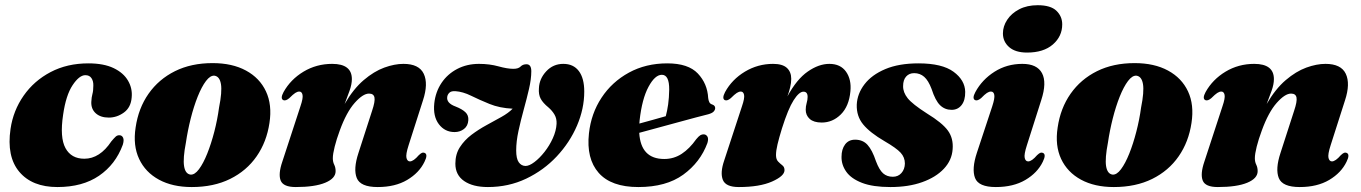

<svg xmlns="http://www.w3.org/2000/svg" viewBox="-20 -724 5358 756"><path d="M316 -428Q292 -428 265.8 -388.5Q239.5 -349 228.5 -272Q215 -182.5 237.8 -140.8Q260.5 -99 312 -99Q373 -99 418.5 -167.5Q429 -180 435.5 -186Q442 -192 451 -191.5Q460.5 -191 464.8 -181.5Q469 -172 463.5 -154Q435 -76.5 370 -32Q305 12.5 206 12.5Q106.5 12.5 56 -47.5Q5.5 -107.5 21.5 -216.5Q32 -288.5 73 -347.2Q114 -406 179.2 -440.2Q244.5 -474.5 328 -474.5Q388.5 -474.5 427.5 -455.8Q466.5 -437 484.2 -406.2Q502 -375.5 498.5 -340.5Q495.5 -301 468 -281Q440.5 -261 408.5 -261Q376 -261 357.2 -277.8Q338.5 -294.5 339.5 -322.5Q340.5 -342 344 -354.2Q347.5 -366.5 347.5 -387Q348 -404.5 340.2 -416.2Q332.5 -428 316 -428Z M817 -475.5Q894.5 -475.5 948.5 -446.2Q1002.5 -417 1027.2 -364.2Q1052 -311.5 1041 -240Q1030 -165.5 990.5 -108.5Q951 -51.5 886.2 -19.5Q821.5 12.5 735 12.5Q659.5 12.5 606 -16.5Q552.5 -45.5 527.8 -98.2Q503 -151 514 -222Q525 -298 565 -355Q605 -412 669 -443.8Q733 -475.5 817 -475.5ZM730 -36.5Q746.5 -35 763.5 -57.8Q780.5 -80.5 796 -119.2Q811.5 -158 823.8 -205.2Q836 -252.5 842.5 -300.5Q855 -362.5 850 -392.8Q845 -423 824.5 -426Q808 -427.5 791 -405Q774 -382.5 758.5 -343.8Q743 -305 731 -257.5Q719 -210 712 -162.5Q700 -100.5 704.8 -70Q709.5 -39.5 730 -36.5Z M1096 -329.5Q1082.5 -335.5 1096.5 -361.5Q1124 -411 1175 -441.8Q1226 -472.5 1288 -472.5Q1365.5 -472.5 1365.5 -412.5Q1365.5 -392 1356.2 -366.2Q1347 -340.5 1337 -314.5Q1371.5 -374 1412 -408.5Q1452.5 -443 1493 -457.8Q1533.5 -472.5 1568.5 -472.5Q1630 -472.5 1648.5 -433.5Q1667 -394.5 1645.5 -329L1589 -152.5Q1577 -115.5 1580.5 -102Q1584 -88.5 1594 -88.5Q1608 -88.5 1629 -113Q1637.5 -121 1642.2 -122.5Q1647 -124 1652 -122Q1666 -116 1651.5 -87Q1630.5 -43.5 1583.2 -15.5Q1536 12.5 1467 12.5Q1399 12.5 1384.8 -23Q1370.5 -58.5 1391.5 -122L1445 -287.5Q1457.5 -324.5 1454.5 -340Q1451.5 -355.5 1433 -355.5Q1409 -355.5 1376.5 -318.8Q1344 -282 1318 -210.5Q1305 -175.5 1297.8 -146.5Q1290.5 -117.5 1290.5 -101Q1290.5 -86.5 1296 -75.5Q1301.5 -64.5 1301.5 -50Q1301.5 -21.5 1260.5 -4.5Q1219.5 12.5 1144.5 12.5Q1095.5 12.5 1085.2 -13Q1075 -38.5 1091.5 -87L1163 -305.5Q1174 -337.5 1171.2 -350.5Q1168.5 -363.5 1158.5 -363.5Q1151 -363.5 1142.5 -358Q1134 -352.5 1119 -337.5Q1105.5 -326 1096 -329.5Z M2280.5 -363.5Q2280.5 -296 2252 -229.5Q2223.5 -163 2172.2 -108.2Q2121 -53.5 2051.8 -20.5Q1982.5 12.5 1901 12.5Q1842 12.5 1807.5 -11.2Q1773 -35 1773 -79.5Q1773 -117 1790.8 -144.5Q1808.5 -172 1836.2 -193Q1864 -214 1895.2 -231Q1926.5 -248 1954.2 -263.5Q1982 -279 1998.5 -296Q1947 -298.5 1907.2 -314.8Q1867.5 -331 1835 -347Q1802.5 -363 1773 -365Q1757 -366 1749.8 -359.2Q1742.5 -352.5 1741 -343Q1737 -318 1774 -304.5Q1799.5 -294.5 1812.5 -282.2Q1825.5 -270 1824 -250.5Q1822.5 -228 1806.8 -216Q1791 -204 1770 -204Q1731.5 -204 1708 -235Q1684.5 -266 1690 -317.5Q1695 -362.5 1718.5 -397.5Q1742 -432.5 1780.2 -452.5Q1818.5 -472.5 1866 -472.5Q1907.5 -472.5 1942.5 -462.8Q1977.5 -453 2001.5 -453Q2021 -453 2029.8 -462Q2038.5 -471 2053 -471Q2072 -471 2072 -443.5Q2072 -413 2063 -374Q2054 -335 2042.2 -292.5Q2030.5 -250 2021.5 -208.5Q2012.5 -167 2012.5 -131.5Q2012.5 -99.5 2022.5 -85.2Q2032.5 -71 2049 -70.5Q2064 -70.5 2084.2 -85.8Q2104.5 -101 2124 -125.8Q2143.5 -150.5 2156.8 -179.8Q2170 -209 2171.5 -236.5Q2172.5 -257 2163.5 -272.5Q2154.5 -288 2139.5 -301Q2118 -318.5 2109 -335.2Q2100 -352 2102 -376.5Q2103.5 -414 2130.8 -443.2Q2158 -472.5 2198 -472.5Q2238 -472.5 2259.2 -444.2Q2280.5 -416 2280.5 -363.5Z M2765.5 -161Q2737.5 -85 2670.2 -36.2Q2603 12.5 2493.5 12.5Q2386.5 12.5 2337.2 -43.5Q2288 -99.5 2299 -199Q2307.5 -277 2348.5 -339.2Q2389.5 -401.5 2456.2 -438Q2523 -474.5 2607.5 -474.5Q2690 -474.5 2727.8 -434.5Q2765.5 -394.5 2768.5 -338Q2769.5 -329 2772.8 -322Q2776 -315 2784.5 -312.5Q2796 -308.5 2796 -298.5Q2796 -291.5 2790.2 -285Q2784.5 -278.5 2768.5 -274Q2752 -270 2721 -261.8Q2690 -253.5 2651.5 -243Q2613 -232.5 2572.5 -221.5Q2532 -210.5 2497 -201Q2503 -98 2595.5 -98Q2633.5 -98 2664.5 -118.5Q2695.5 -139 2721.5 -176Q2731 -187.5 2737.5 -191.5Q2744 -195.5 2751.5 -195Q2760.5 -194.5 2765.5 -186.2Q2770.5 -178 2765.5 -161ZM2498.5 -250.5Q2498 -244 2497.5 -237.5Q2524.5 -245 2552 -252.5Q2579.5 -260 2601.5 -266.5Q2607 -286.5 2610.8 -312.8Q2614.5 -339 2615 -371Q2615.5 -429.5 2586 -429.5Q2559 -429.5 2533.5 -382.2Q2508 -335 2498.5 -250.5Z M2834.5 -329.5Q2821.5 -335.5 2835 -361.5Q2862 -411 2913 -441.8Q2964 -472.5 3024 -472.5Q3061 -472.5 3078.2 -456.8Q3095.5 -441 3095.5 -413.5Q3095.5 -397.5 3091.2 -380Q3087 -362.5 3080.5 -344.5Q3117 -412 3160.5 -442.2Q3204 -472.5 3245.5 -472.5Q3289.5 -472.5 3311.2 -441.8Q3333 -411 3328.5 -364.5Q3323 -305.5 3290.8 -273.5Q3258.5 -241.5 3215.5 -241.5Q3184 -241.5 3168.2 -255.8Q3152.5 -270 3152.5 -292Q3152.5 -305.5 3156.2 -318.2Q3160 -331 3160 -342.5Q3160 -363 3143.5 -363Q3126.5 -363 3105 -329.5Q3083.5 -296 3059 -218.5Q3047.5 -181 3041.5 -155.8Q3035.5 -130.5 3035.5 -113.5Q3035.5 -96.5 3043.8 -88Q3052 -79.5 3060.5 -73Q3069 -66.5 3069 -54Q3069 -31 3020 -9.2Q2971 12.5 2889 12.5Q2837.5 12.5 2826.2 -15.8Q2815 -44 2831.5 -92L2901.5 -305.5Q2912.5 -337.5 2909.8 -350.5Q2907 -363.5 2897 -363.5Q2889.5 -363.5 2881 -358Q2872.5 -352.5 2857.5 -337.5Q2844 -326 2834.5 -329.5Z M3495.5 -28Q3516.5 -28 3529.5 -42.8Q3542.5 -57.5 3543 -80Q3543 -104.5 3526.2 -122.8Q3509.5 -141 3463 -168Q3405.5 -201.5 3378.8 -234Q3352 -266.5 3353.5 -312Q3355.5 -355 3384 -392.2Q3412.5 -429.5 3466 -452Q3519.5 -474.5 3596.5 -474.5Q3689.5 -474.5 3734.5 -441.5Q3779.5 -408.5 3780.5 -362.5Q3781 -329 3766.2 -310.2Q3751.5 -291.5 3727 -291.5Q3700.5 -291.5 3681.8 -309.5Q3663 -327.5 3648 -374Q3635.5 -407 3619 -421.5Q3602.5 -436 3579.5 -436Q3560 -436 3548 -422.8Q3536 -409.5 3536 -385Q3535.5 -360.5 3554 -337.2Q3572.5 -314 3629.5 -277.5Q3690 -240.5 3712.2 -210Q3734.5 -179.5 3731 -136.5Q3728 -93 3696.5 -59.5Q3665 -26 3611.2 -6.8Q3557.5 12.5 3486 12.5Q3417 12.5 3374.2 -4Q3331.5 -20.5 3312.2 -47.8Q3293 -75 3293.5 -106.5Q3293.5 -136.5 3307.5 -155.2Q3321.5 -174 3347 -174Q3377.5 -174 3396 -153.5Q3414.5 -133 3429 -89.5Q3442 -55 3457.2 -41.5Q3472.5 -28 3495.5 -28Z M4024 -517Q3978 -517 3953.5 -538.5Q3929 -560 3929 -592.5Q3929 -620.5 3945.8 -646Q3962.5 -671.5 3993.2 -687.5Q4024 -703.5 4066 -703.5Q4117 -703.5 4139.8 -681.5Q4162.5 -659.5 4162.5 -628Q4162.5 -581 4125.8 -549Q4089 -517 4024 -517ZM4023.5 -152.5Q4011.5 -115.5 4014.8 -102Q4018 -88.5 4028.5 -88.5Q4042.5 -88.5 4063.5 -113Q4072 -121 4076.8 -122.5Q4081.5 -124 4086.5 -122Q4100.5 -116 4086 -87Q4065 -43.5 4017.5 -15.5Q3970 12.5 3901 12.5Q3833 12.5 3819.2 -23.2Q3805.5 -59 3826.5 -122.5L3887 -305.5Q3897.5 -337.5 3895 -350.5Q3892.5 -363.5 3882 -363.5Q3874.5 -363.5 3866 -358Q3857.5 -352.5 3843 -337.5Q3829 -326 3820 -329.5Q3806.5 -335.5 3820.5 -361.5Q3847 -410.5 3895.8 -441.5Q3944.5 -472.5 4005.5 -472.5Q4063.5 -472.5 4083 -435.8Q4102.5 -399 4080 -330Z M4447.5 -475.5Q4525 -475.5 4579 -446.2Q4633 -417 4657.8 -364.2Q4682.5 -311.5 4671.5 -240Q4660.5 -165.5 4621 -108.5Q4581.5 -51.5 4516.8 -19.5Q4452 12.5 4365.5 12.5Q4290 12.5 4236.5 -16.5Q4183 -45.5 4158.2 -98.2Q4133.5 -151 4144.5 -222Q4155.5 -298 4195.5 -355Q4235.5 -412 4299.5 -443.8Q4363.5 -475.5 4447.5 -475.5ZM4360.5 -36.5Q4377 -35 4394 -57.8Q4411 -80.5 4426.5 -119.2Q4442 -158 4454.2 -205.2Q4466.5 -252.5 4473 -300.5Q4485.5 -362.5 4480.5 -392.8Q4475.5 -423 4455 -426Q4438.5 -427.5 4421.5 -405Q4404.5 -382.5 4389 -343.8Q4373.5 -305 4361.5 -257.5Q4349.5 -210 4342.5 -162.5Q4330.5 -100.5 4335.2 -70Q4340 -39.5 4360.5 -36.5Z M4726.5 -329.5Q4713 -335.5 4727 -361.5Q4754.5 -411 4805.5 -441.8Q4856.5 -472.5 4918.5 -472.5Q4996 -472.5 4996 -412.5Q4996 -392 4986.8 -366.2Q4977.5 -340.5 4967.5 -314.5Q5002 -374 5042.5 -408.5Q5083 -443 5123.5 -457.8Q5164 -472.5 5199 -472.5Q5260.5 -472.5 5279 -433.5Q5297.5 -394.5 5276 -329L5219.5 -152.5Q5207.5 -115.5 5211 -102Q5214.5 -88.5 5224.5 -88.5Q5238.5 -88.5 5259.5 -113Q5268 -121 5272.8 -122.5Q5277.5 -124 5282.5 -122Q5296.5 -116 5282 -87Q5261 -43.5 5213.8 -15.5Q5166.5 12.5 5097.5 12.5Q5029.5 12.5 5015.2 -23Q5001 -58.5 5022 -122L5075.5 -287.5Q5088 -324.5 5085 -340Q5082 -355.5 5063.5 -355.5Q5039.5 -355.5 5007 -318.8Q4974.5 -282 4948.5 -210.5Q4935.5 -175.5 4928.2 -146.5Q4921 -117.5 4921 -101Q4921 -86.5 4926.5 -75.5Q4932 -64.5 4932 -50Q4932 -21.5 4891 -4.5Q4850 12.5 4775 12.5Q4726 12.5 4715.8 -13Q4705.5 -38.5 4722 -87L4793.5 -305.5Q4804.5 -337.5 4801.8 -350.5Q4799 -363.5 4789 -363.5Q4781.5 -363.5 4773 -358Q4764.5 -352.5 4749.5 -337.5Q4736 -326 4726.5 -329.5Z"/></svg>

Font: Fraunces 72pt Black
Style: Italic
Weight: 900
Italic angle: -16°
Version: Version 1.000;[b76b70a41]